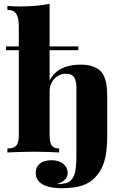

<svg xmlns="http://www.w3.org/2000/svg" viewBox="-20 -802 644 1010"><path d="M241 -782V-378Q265 -424 307 -443Q349 -462 402 -462Q446 -462 472.5 -451Q499 -440 514 -423Q529 -404 536.5 -374Q544 -344 544 -293V-87Q544 -31 537 10Q530 51 515.5 81Q501 111 476 136Q454 159 414 173.5Q374 188 299 188Q282 188 259 185Q236 182 215.5 173.5Q195 165 181.5 149Q168 133 168 107Q168 76 189.5 58.5Q211 41 251 41Q290 41 313 60Q336 79 336 108Q336 129 320.5 144Q305 159 280 166Q291 167 300 166Q309 165 315 163Q336 162 350 149.5Q364 137 371 117Q377 102 379.5 73Q382 44 382 10Q382 -24 382 -51V-341Q382 -364 377 -380.5Q372 -397 360 -405.5Q348 -414 326 -414Q304 -414 284.5 -402.5Q265 -391 253 -369.5Q241 -348 241 -320V-93Q241 -51 252.5 -36Q264 -21 291 -21V0Q272 -1 236.5 -2.5Q201 -4 163 -4Q123 -4 81.5 -2.5Q40 -1 19 0V-21Q52 -21 65.5 -36Q79 -51 79 -93V-662Q79 -707 66 -728.5Q53 -750 19 -750V-771Q51 -768 81 -768Q127 -768 167 -771.5Q207 -775 241 -782ZM392 -558V-538H12V-558Z"/></svg>

Font: Playfair Display ExtraBold
Style: Regular
Weight: 800
Designer: Claus Eggers Sørensen
Foundry: Claus Eggers Sørensen
Version: Version 1.203